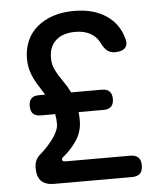

<svg xmlns="http://www.w3.org/2000/svg" viewBox="-53 -786 706 833"><g transform="rotate(-5 300.0 -370.0)"><path d="M488 0H149Q112 0 93.5 -18.5Q75 -37 75 -74Q75 -94 81.5 -108.5Q88 -123 104 -136Q119 -149 133 -164.5Q147 -180 158.5 -195.5Q170 -211 177 -227.5Q184 -244 184 -258Q184 -270 183 -280.5Q182 -291 180 -301H117Q95 -301 84 -312Q73 -323 73 -345Q73 -367 83.5 -378Q94 -389 116 -389H144Q133 -408 121.5 -425.5Q110 -443 100.5 -461.5Q91 -480 85 -502Q79 -524 79 -552Q79 -594 94.5 -629Q110 -664 139 -688.5Q168 -713 208.5 -726.5Q249 -740 300 -740Q383 -740 438 -704Q493 -668 511 -604Q520 -576 507 -561Q494 -546 462 -546Q443 -546 429.5 -556Q416 -566 403 -592Q390 -619 363 -634Q336 -649 298 -649Q243 -649 213 -621.5Q183 -594 183 -546Q183 -521 190.5 -502.5Q198 -484 209.5 -466Q221 -448 233.5 -430Q246 -412 257 -389H391Q413 -389 424 -378Q435 -367 435 -345Q435 -323 424 -312Q413 -301 391 -301H282Q283 -292 283.5 -283Q284 -274 284 -265Q284 -216 258 -177.5Q232 -139 201 -115Q191 -108 192.5 -100.5Q194 -93 207 -93H488Q512 -93 523.5 -81.5Q535 -70 535 -47Q535 -23 523.5 -11.5Q512 0 488 0Z"/></g></svg>

Font: Maple Mono Medium
Style: Regular
Weight: 500
Monospace: yes
Designer: subframe7536
Version: Version 7.000